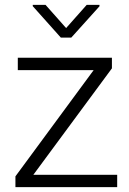

<svg xmlns="http://www.w3.org/2000/svg" viewBox="-20 -764 527 784"><path d="M458.5 -50.3V0H43V-43.9L362.3 -477.5H52.7V-528.3H437V-484.9L116.2 -50.3ZM166 -744.1 250 -649.4 334 -744.1H386.2V-738.3L271 -610.4H228.5L113.8 -738.8V-744.1Z"/></svg>

Font: Vazirmatn RD UI FD ExtraLight
Style: Regular
Weight: 200
Designer: Saber Rastikerdar
Foundry: Saber Rastikerdar
Version: Version 33.003